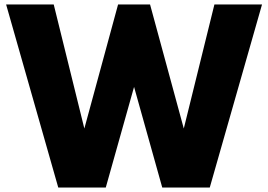

<svg xmlns="http://www.w3.org/2000/svg" viewBox="-20 -845 1208 865"><path d="M242.5 0 7.5 -825H222L360 -266L512 -825H656L808 -266L946 -825H1160.5L925 0H711L584 -453.5L456.5 0Z"/></svg>

Font: Spartan Thin ExtraBold
Style: Regular
Weight: 800
Version: Version 1.004